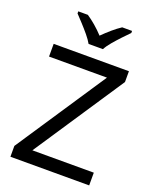

<svg xmlns="http://www.w3.org/2000/svg" viewBox="-170 -1039 912 1134"><g transform="rotate(20 286.0 -472.0)"><path d="M533 0H38V-68L414 -634H50V-714H523V-646L147 -80H533ZM244 -784Q231 -807 209 -833.5Q187 -860 163 -886Q139 -912 121 -931V-944H181Q207 -927 235 -903Q263 -879 288 -852Q315 -879 343 -903Q371 -927 397 -944H459V-931Q440 -912 415.5 -886Q391 -860 368.5 -833.5Q346 -807 334 -784Z"/></g></svg>

Font: Noto Sans Old Hungarian
Style: Regular
Weight: 400
Designer: Monotype Design Team
Foundry: Monotype Imaging Inc.
Version: Version 2.005; ttfautohint (v1.8.4.7-5d5b)